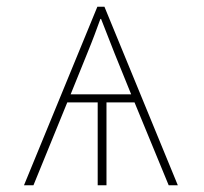

<svg xmlns="http://www.w3.org/2000/svg" viewBox="-20 -548 603 568"><path d="M51 0H79L179 -245H269V0H295V-245H378L479 0H506L289 -528H268ZM189 -269 238 -390C256 -434 265 -459 277 -492H279C292 -459 302 -433 319 -390L368 -269Z"/></svg>

Font: Noto Sans Mono SemiCondensed Thin
Style: Regular
Weight: 100
Width: 4
Designer: Monotype Design Team
Foundry: Monotype Imaging Inc.
Version: Version 2.014